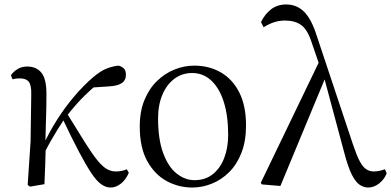

<svg xmlns="http://www.w3.org/2000/svg" viewBox="-20 -825 1752 860"><path d="M114 11 104 3 117 -192 120 -402Q121 -443 109 -458.5Q97 -474 68 -474Q60 -474 52 -473Q44 -472 36 -470L29 -488Q40 -504 58.5 -515.5Q77 -527 102 -527Q144 -527 166.5 -498Q189 -469 188 -398Q188 -346 186 -289.5Q184 -233 183 -178L185 -174Q184 -130 182.5 -86.5Q181 -43 179 0ZM173 -129 158 -155H165L172 -171Q200 -233 236.5 -290Q273 -347 314 -395Q355 -443 396 -478Q431 -508 459 -518.5Q487 -529 512 -531Q525 -527 534.5 -518.5Q544 -510 544 -490Q544 -465 525 -452.5Q506 -440 468 -438L378 -432L450 -475Q405 -441 362 -399.5Q319 -358 275 -300L269 -293Q251 -266 237 -243.5Q223 -221 208 -194.5Q193 -168 173 -129ZM475 15Q454 15 433 0Q412 -15 388.5 -50.5Q365 -86 333.5 -145.5Q302 -205 259 -296L280 -317Q328 -239 360 -188Q392 -137 415 -108.5Q438 -80 457.5 -68.5Q477 -57 499 -57Q514 -57 527 -60Q540 -63 548 -67L557 -51Q543 -19 521 -2Q499 15 475 15Z M841 15Q780 15 726.5 -14Q673 -43 639.5 -103.5Q606 -164 606 -258Q606 -326 627 -377Q648 -428 683 -462Q718 -496 761.5 -513.5Q805 -531 850 -531Q917 -531 969.5 -500.5Q1022 -470 1052 -410.5Q1082 -351 1082 -263Q1082 -193 1061.5 -140.5Q1041 -88 1006 -53.5Q971 -19 928 -2Q885 15 841 15ZM851 -18Q900 -18 933.5 -45Q967 -72 984.5 -118Q1002 -164 1002 -221Q1002 -306 982.5 -368Q963 -430 926.5 -464Q890 -498 841 -498Q796 -498 761.5 -472.5Q727 -447 707.5 -401Q688 -355 688 -295Q688 -201 711 -139Q734 -77 771.5 -47.5Q809 -18 851 -18Z M1153 1 1148 -6 1414 -558 1441 -486 1236 8ZM1629 15Q1610 15 1591.5 3Q1573 -9 1556 -42.5Q1539 -76 1522 -141L1430 -484L1427 -486L1377 -632Q1358 -692 1329.5 -712.5Q1301 -733 1258 -733Q1229 -733 1205 -724.5Q1181 -716 1161 -703L1149 -726Q1167 -763 1195 -784Q1223 -805 1262 -805Q1309 -805 1342 -772.5Q1375 -740 1399 -664L1562 -175Q1578 -128 1591.5 -102.5Q1605 -77 1620.5 -67Q1636 -57 1654 -57Q1664 -57 1678 -59.5Q1692 -62 1704 -67L1712 -49Q1702 -22 1678.5 -3.5Q1655 15 1629 15Z"/></svg>

Font: Noto Serif JP
Style: Regular
Weight: 400
Designer: Ryoko NISHIZUKA  (kana & ideographs); Frank Grießhammer (Latin, Greek & Cyrillic); Wenlong ZHANG  (bopomofo); Sandoll Co
Foundry: Adobe
Version: Version 2.003-H1;hotconv 1.1.1;makeotfexe 2.6.0